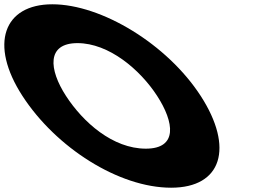

<svg xmlns="http://www.w3.org/2000/svg" viewBox="-308 -860 1287 895"><path d="M-203.5 -413C-47.4 -172 245.7 15 489.7 15C726.7 15 783.6 -172 627.5 -413C471.4 -654 164.9 -840 -64.1 -840C-291.1 -840 -359.6 -654 -203.5 -413ZM-0.5 -413C-80.2 -536 -91.8 -659 53.2 -659C199.2 -659 344.8 -536 424.5 -413C504.2 -290 521.8 -167 371.8 -167C217.8 -167 79.2 -290 -0.5 -413Z"/></svg>

Font: Hussar
Style: BdOpOblSeven
Weight: 700
Foundry: Cannot Into Space Fonts
Version: Version 2.00